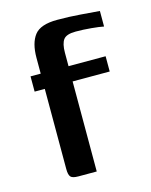

<svg xmlns="http://www.w3.org/2000/svg" viewBox="-85 -563 488 620"><g transform="rotate(-15 159.5 -253.0)"><path d="M35 -352H69V-405Q69 -454 89 -480Q109 -506 165 -506Q206 -506 243 -503Q280 -500 306 -498V-446Q292 -449 265 -451.5Q238 -454 213 -454Q182 -454 172 -440.5Q162 -427 162 -397V-352H286V-301H162V0H101Q81 0 75 -7Q69 -14 69 -33V-301H35Z"/></g></svg>

Font: Genos Medium
Style: Regular
Weight: 500
Designer: Robert E. Leuschke
Foundry: Robert E. Leuschke
Version: Version 1.010; ttfautohint (v1.8.3)